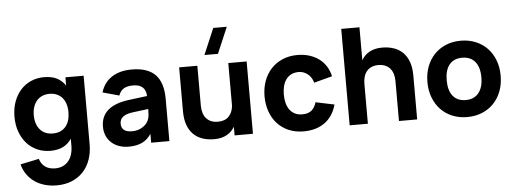

<svg xmlns="http://www.w3.org/2000/svg" viewBox="-61 -991 3831 1428"><g transform="rotate(-5 1854.5 -277.5)"><path d="M284 -555Q342 -555 380.5 -535Q419 -515 443 -478.5V-540H579V-28Q579 33 561.2 84.8Q543.5 136.5 509 174.2Q474.5 212 424.2 233.5Q374 255 309 255Q262 255 220.8 243.2Q179.5 231.5 146.2 208.8Q113 186 89.2 152.5Q65.5 119 54 76L193 47Q205 86 234 107Q263 128 309 128Q341.5 128 366.5 116.5Q391.5 105 408.5 84.2Q425.5 63.5 434.2 34.5Q443 5.5 443 -30V-81.5Q419 -45 380.5 -25Q342 -5 284 -5Q232.5 -5 187.8 -24.5Q143 -44 110.2 -80Q77.5 -116 58.8 -166.8Q40 -217.5 40 -280Q40 -343 58.8 -393.8Q77.5 -444.5 110.2 -480.5Q143 -516.5 187.8 -535.8Q232.5 -555 284 -555ZM314 -132Q345.5 -132 369.5 -142.5Q393.5 -153 410 -172.5Q426.5 -192 434.8 -219.2Q443 -246.5 443 -280Q443 -314.5 434 -342Q425 -369.5 408.5 -388.5Q392 -407.5 368 -417.8Q344 -428 314 -428Q283.5 -428 259.2 -417.2Q235 -406.5 218.2 -387Q201.5 -367.5 192.8 -340.2Q184 -313 184 -280Q184 -246 193 -218.5Q202 -191 218.8 -171.8Q235.5 -152.5 259.5 -142.2Q283.5 -132 314 -132Z M939 -555Q1057.5 -555 1114.8 -496.2Q1172 -437.5 1172 -315V0H1036V-66.5Q1010 -25.5 969 -5.2Q928 15 869 15Q828.5 15 795.5 3.2Q762.5 -8.5 738.8 -30.2Q715 -52 702 -82.2Q689 -112.5 689 -149Q689 -305 900.5 -331.5L1036 -348.5Q1033.5 -393.5 1009 -414.8Q984.5 -436 939 -436Q894.5 -436 868.8 -420.2Q843 -404.5 831 -370L708 -404Q730.5 -477.5 789.8 -516.2Q849 -555 939 -555ZM920.5 -237Q822 -225 822 -161Q822 -97 903 -97Q924.5 -97 943.2 -102.2Q962 -107.5 977.5 -116.8Q993 -126 1004.8 -138.2Q1016.5 -150.5 1023 -164Q1032.5 -183 1034.2 -204.5Q1036 -226 1036 -244V-251.5Z M1588.5 -615H1487.5L1570.5 -810H1671.5ZM1428 -242.5Q1428 -213.5 1435.2 -189.2Q1442.5 -165 1457 -148Q1471.5 -131 1493.2 -121.5Q1515 -112 1544 -112Q1597 -112 1625.5 -141.5Q1654 -171 1659 -221V-540H1796V0H1659V-64.5Q1648.5 -47 1634.5 -32.5Q1620.5 -18 1601.8 -7.5Q1583 3 1559.2 9Q1535.5 15 1506 15Q1458 15 1418.5 1.5Q1379 -12 1350.8 -40Q1322.5 -68 1307.2 -110.8Q1292 -153.5 1292 -212V-540H1428Z M2174 15Q2111 15 2061.2 -6.8Q2011.5 -28.5 1977 -66.8Q1942.5 -105 1924.2 -157.2Q1906 -209.5 1906 -270Q1906 -331.5 1925 -383.8Q1944 -436 1979.2 -474Q2014.5 -512 2064.2 -533.5Q2114 -555 2176 -555Q2223.5 -555 2264 -542.5Q2304.5 -530 2336 -506.8Q2367.5 -483.5 2388.8 -450Q2410 -416.5 2419 -375L2283 -339Q2271 -381 2241.2 -404.5Q2211.5 -428 2174 -428Q2142 -428 2118.5 -416Q2095 -404 2079.8 -382.8Q2064.5 -361.5 2057.2 -332.8Q2050 -304 2050 -270Q2050 -235 2057.8 -205.8Q2065.5 -176.5 2081.2 -155.8Q2097 -135 2120.2 -123.5Q2143.5 -112 2174 -112Q2197 -112 2214 -117.2Q2231 -122.5 2243.8 -133Q2256.5 -143.5 2265.2 -158.5Q2274 -173.5 2280 -193L2419 -164Q2395.5 -77 2332 -31Q2268.5 15 2174 15Z M2886 -297.5Q2886 -327 2878.8 -351Q2871.5 -375 2857 -392Q2842.5 -409 2820.8 -418.5Q2799 -428 2770 -428Q2741 -428 2719.2 -418.8Q2697.5 -409.5 2683 -392.5Q2668.5 -375.5 2661.2 -351.2Q2654 -327 2654 -297.5V0H2518V-720H2654V-473.5Q2664 -491.5 2678.2 -506.5Q2692.5 -521.5 2711.5 -532.2Q2730.5 -543 2754.5 -549Q2778.5 -555 2808 -555Q2856 -555 2895.5 -541.5Q2935 -528 2963.2 -500Q2991.5 -472 3006.8 -429.2Q3022 -386.5 3022 -328V0H2886Z M3395 15Q3334.5 15 3284.2 -5.8Q3234 -26.5 3198 -64.2Q3162 -102 3142 -154.5Q3122 -207 3122 -270Q3122 -333 3142 -385.5Q3162 -438 3198 -475.5Q3234 -513 3284.2 -534Q3334.5 -555 3395 -555Q3456 -555 3506.2 -534.2Q3556.5 -513.5 3592.8 -475.8Q3629 -438 3649 -385.5Q3669 -333 3669 -270Q3669 -207 3649 -154.5Q3629 -102 3592.8 -64.2Q3556.5 -26.5 3506.2 -5.8Q3456 15 3395 15ZM3395 -112Q3457 -112 3491 -153.5Q3525 -195 3525 -270Q3525 -346 3491.2 -387Q3457.5 -428 3395 -428Q3332.5 -428 3299.2 -387.2Q3266 -346.5 3266 -270Q3266 -194 3299.5 -153Q3333 -112 3395 -112Z"/></g></svg>

Font: Vela Sans ExtBd
Style: Regular
Weight: 800
Designer: Principal design: Mikhail Sharanda - project Manrope.
Design modification: Ravid Balaliev
Foundry: Mikhail Sharanda
Version: Version 1.001